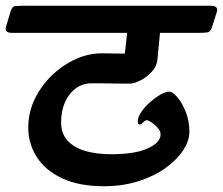

<svg xmlns="http://www.w3.org/2000/svg" viewBox="-86 -626 774 666"><path d="M-65 -534 -49 -587Q-44 -604 -33 -605Q-22 -606 0 -606H645Q673 -606 666 -584L649 -531Q644 -515 633 -513.5Q622 -512 600 -512H469L460 -419Q458 -396 440.5 -377Q423 -358 401 -347Q379 -336 365 -336Q348 -336 331.5 -336Q315 -336 298 -336.5Q281 -337 264.5 -337Q248 -337 231 -337Q201 -337 177 -319.5Q153 -302 139.5 -271.5Q126 -241 126 -202Q126 -162 149 -137.5Q172 -113 211 -102Q250 -91 299 -91Q383 -91 427 -111.5Q471 -132 471 -160Q471 -171 461.5 -182Q452 -193 440.5 -201Q429 -209 423 -209Q418 -209 410.5 -201.5Q403 -194 398 -194Q395 -194 393.5 -197Q392 -200 392 -206Q392 -220 404 -237.5Q416 -255 434 -271Q452 -287 470 -297.5Q488 -308 501 -308Q513 -308 529.5 -288.5Q546 -269 558.5 -237.5Q571 -206 571 -169Q571 -138 549.5 -105Q528 -72 488.5 -43.5Q449 -15 394.5 2.5Q340 20 274 20Q188 20 129.5 -7.5Q71 -35 41.5 -81.5Q12 -128 12 -183Q12 -236 34.5 -282.5Q57 -329 94.5 -365Q132 -401 178 -421.5Q224 -442 271 -441L347 -440Q349 -457 351 -475.5Q353 -494 355 -512H-44Q-72 -512 -65 -534Z"/></svg>

Font: Alkatra
Style: Regular
Weight: 400
Designer: Suman Bhandary
Version: Version 1.100;gftools[0.9.22]